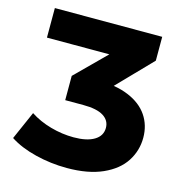

<svg xmlns="http://www.w3.org/2000/svg" viewBox="-106 -796 856 904"><g transform="rotate(15 322.0 -343.5)"><path d="M19.3 -58.1 79.8 -195.7Q123.8 -166.7 180.2 -150.8Q236.7 -134.9 293.2 -134.9Q357.4 -134.9 393.2 -156.4Q429 -178 429 -216.9Q429 -253.2 396.7 -273.5Q364.4 -293.8 298.2 -293.8H210.1V-412.1L423.2 -623.7L439.3 -556H50.8V-700H574.1V-583.9L369.3 -372.3L284.3 -423.9H334.8Q423.4 -423.9 485.6 -397.8Q547.8 -371.8 579.4 -325.2Q611 -278.6 611 -217.4Q611 -154.8 577.3 -102.4Q543.6 -50.1 473.4 -18.6Q403.2 12.9 299.6 12.9Q221.2 12.9 145.9 -5.8Q70.7 -24.4 19.3 -58.1Z"/></g></svg>

Font: iiserrat Thin
Style: Regular
Weight: 100
Designer: Akira Ohta
Foundry: Akira Ohta
Version: Version 1.200;Glyphs 3.3.1 (3343)